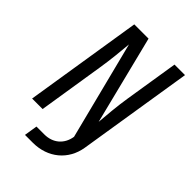

<svg xmlns="http://www.w3.org/2000/svg" viewBox="-262 -837 1124 1124"><g transform="rotate(45 300.0 -275.0)"><path d="M167 180H232C356 180 449 103 468 -15L582 -730H495L442 -397C430 -324 422 -229 418 -179L280 -730H162L46 0H133L198 -410C210 -483 219 -576 223 -625L378 -15C367 55 316 98 245 98H180Z"/></g></svg>

Font: JetBrains Mono
Style: Italic
Weight: 400
Italic angle: -9°
Monospace: yes
Designer: Philipp Nurullin, Konstantin Bulenkov
Foundry: JetBrains
Version: Version 2.305